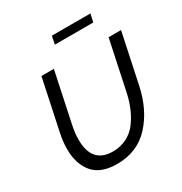

<svg xmlns="http://www.w3.org/2000/svg" viewBox="-203 -1047 1143 1203"><g transform="rotate(-30 368.5 -445.5)"><path d="M332 -838 344 -896H623L610 -838ZM71 -232Q71 -287 85 -351L161 -710H251L175 -351Q163 -297 163 -247Q163 -76 314 -76Q369 -76 414.5 -99Q460 -122 490 -163Q520 -204 539.5 -250Q559 -296 571 -351L647 -710H737L661 -351Q628 -194 536 -94.5Q444 5 298 5Q180 5 125.5 -60Q71 -125 71 -232Z"/></g></svg>

Font: Raleway-v4020 Medium
Style: Italic
Weight: 500
Italic angle: -12°
Designer: Matt McInerney, Pablo Impallari, Rodrigo Fuenzalida
Foundry: Matt McInerney, Pablo Impallari, Rodrigo Fuenzalida
Version: Version 4.020;PS 004.020;hotconv 1.0.88;makeotf.lib2.5.64775